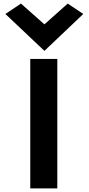

<svg xmlns="http://www.w3.org/2000/svg" viewBox="-20 -1042 497 1072"><path d="M10 -964 228 -758 445 -964 358 -1022 228 -906 97 -1022ZM300 10V-713H149V10Z"/></svg>

Font: Bluebird
Style: SfBd
Weight: 700
Designer: Jasper
Foundry: Cannot Into Space Fonts
Version: Version 0.98